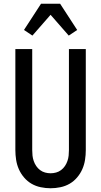

<svg xmlns="http://www.w3.org/2000/svg" viewBox="-20 -997 540 1025"><path d="M250 8Q224 8 197.5 2.5Q171 -3 148.5 -16Q126 -29 108.5 -49.5Q91 -70 80.5 -94Q70 -118 66 -144Q62 -170 62 -196V-735H152V-196Q152 -181 153.5 -166.5Q155 -152 160 -137.5Q165 -123 173.5 -110.5Q182 -98 194 -89Q206 -80 220.5 -76Q235 -72 250 -72Q265 -72 279.5 -76Q294 -80 306 -89Q318 -98 326.5 -110.5Q335 -123 340 -137.5Q345 -152 346.5 -166.5Q348 -181 348 -196V-735H438V-196Q438 -170 434 -144Q430 -118 419.5 -94Q409 -70 391.5 -49.5Q374 -29 351.5 -16Q329 -3 302.5 2.5Q276 8 250 8ZM153 -807 108 -837 199 -977H301L392 -837L347 -807L250 -918Z"/></svg>

Font: Iosevka Term Medium
Style: Regular
Weight: 500
Monospace: yes
Designer: Belleve Invis
Foundry: Belleve Invis
Version: Version 26.3.1